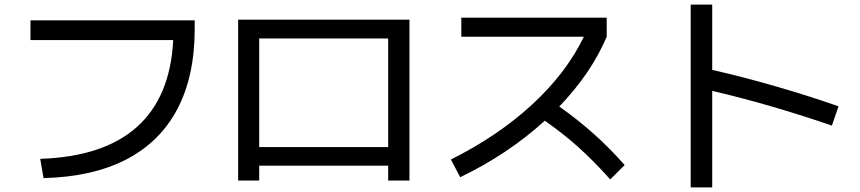

<svg xmlns="http://www.w3.org/2000/svg" viewBox="-20 -777 3790 846"><path d="M743.2 -600.6H114.3V-687.5H837.9V-649.4Q837.9 -441.9 761.7 -296.9Q685.5 -151.9 536.9 -74.7Q388.2 2.4 171.9 7.8L157.2 -77.1Q436.5 -86.4 583.5 -217.8Q730.5 -349.1 743.2 -600.6Z M1029.3 -690.4H1784.2V18.6H1690.4V-46.9H1122.1V18.6H1029.3ZM1690.4 -128.9V-607.4H1122.1V-128.9Z M2552.7 -615.2H2012.7V-699.2H2653.3V-615.2Q2585.4 -454.6 2444.3 -307.6Q2523.9 -251.5 2594.5 -188.7Q2665 -126 2732.4 -49.8L2668.9 13.7Q2597.7 -66.4 2528.8 -128.2Q2460 -189.9 2380.4 -245.1Q2219.2 -98.1 2007.8 3.9L1966.8 -74.2Q2174.3 -177.7 2325 -316.7Q2475.6 -455.6 2552.7 -615.2Z M3118.2 -376.5V48.8H3023.4V-756.8H3118.2V-469.2Q3250.5 -439 3394.8 -397.5Q3539.1 -356 3674.8 -308.6L3645.5 -223.6Q3365.7 -319.3 3118.2 -376.5Z"/></svg>

Font: Pretendard JP Medium
Style: Regular
Weight: 500
Designer: Base glyphs from Inter by Rasmus Andersson; Hangeul glyphs from Noto Sans CJK(Source Han Sans) by Jang Soo-young and Kan
Foundry: Kil Hyung-jin
Version: Version 1.309